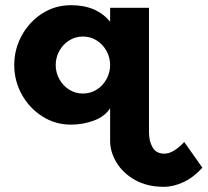

<svg xmlns="http://www.w3.org/2000/svg" viewBox="-20 -471 801 741"><path d="M254 10Q193 10 143 -22Q93 -54 64 -106.5Q35 -159 35 -220Q35 -281 64 -334Q93 -387 143 -419Q193 -451 254 -451Q353 -451 405 -387V-441H555V55L405 52V-53Q384 -21 342 -5.5Q300 10 254 10ZM405 73V28L555 31V39Q555 74 569 98Q583 122 614 122Q634 122 654.5 108.5Q675 95 690 78L691 77L761 176Q728 213 689 231.5Q650 250 612 250Q548 250 501 223.5Q454 197 429.5 156Q405 115 405 73ZM405 -220Q405 -249 391 -274.5Q377 -300 353 -315Q329 -330 300 -330Q271 -330 247 -315Q223 -300 209 -274.5Q195 -249 195 -220Q195 -191 209 -165.5Q223 -140 247 -125Q271 -110 300 -110Q329 -110 353 -125Q377 -140 391 -165.5Q405 -191 405 -220Z"/></svg>

Font: Teachers[wght]
Style: Regular
Weight: 400
Designer: Alfredo Marco Pradil & Chank Diesel
Version: Version 1.000;Glyphs 3.1.2 (3151)